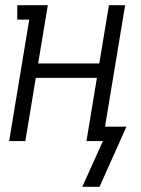

<svg xmlns="http://www.w3.org/2000/svg" viewBox="-20 -540 540 735"><path d="M295 175 374 0H311L351 -242H117L77 0H15L92 -465H46V-520H163L126 -297H360L397 -520H459L382 -55H464L361 175Z"/></svg>

Font: Iosevka Curly Slab Light
Style: Italic
Weight: 300
Italic angle: -9°
Monospace: yes
Designer: Belleve Invis
Foundry: Belleve Invis
Version: Version 22.1.2; ttfautohint (v1.8.4)